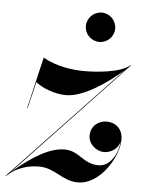

<svg xmlns="http://www.w3.org/2000/svg" viewBox="-100 -708 577 759"><g transform="rotate(5 188.0 -328.5)"><path d="M215 -608.5C215 -576.5 241.5 -550.5 273.5 -550.5C305.5 -550.5 331.5 -576.5 331.5 -608.5C331.5 -640.5 305.5 -667 273.5 -667C241.5 -667 215 -640.5 215 -608.5ZM-39.5 2.5 -39 2C-7.5 -25 35 -39 79 -39C145 -39 173.5 10 238 10C326.5 10 394.5 -107.5 394.5 -172.5C394.5 -217.5 364.5 -239.5 330 -239.5C299 -239.5 267.5 -217.5 267.5 -178.5C267.5 -144.5 300 -118.5 329 -118.5C357 -118.5 385 -136 392 -165.5C389.5 -123 361.5 -64.5 313 -64.5C250.5 -64.5 233 -115 174.5 -115C123 -115 59 -84.5 -30 -7.5L406 -468.5L404 -469.5C368.5 -437.5 272.5 -430.5 224.5 -430.5C178.5 -430.5 113.5 -439 60 -469.5L12 -265H14L39.5 -370.5C65.5 -349 116.5 -329.5 160.5 -329.5C226 -329.5 314.5 -387.5 384 -448.5L-49.5 9L-47 7L-49 9L-48 10C-45.5 7.5 -43 5 -40.5 3Z"/></g></svg>

Font: Bodoni* 96pt Medium
Style: Italic
Weight: 500
Italic angle: -13°
Version: Version 2.3